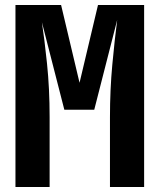

<svg xmlns="http://www.w3.org/2000/svg" viewBox="-20 -750 640 770"><path d="M42 0V-730H225L299 -418L373 -730H558V0H421V-280Q421 -390 430.5 -491.5Q440 -593 450 -670L358 -310H238L148 -661Q158 -596 168.5 -495.5Q179 -395 179 -280V0Z"/></svg>

Font: JetBrains Mono NL ExtraBold
Style: Regular
Weight: 800
Designer: Philipp Nurullin, Konstantin Bulenkov
Foundry: JetBrains
Version: Version 2.304; ttfautohint (v1.8.4.7-5d5b)